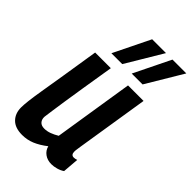

<svg xmlns="http://www.w3.org/2000/svg" viewBox="-241 -871 962 962"><g transform="rotate(45 240.0 -390.0)"><path d="M116 10Q66 10 40.5 -16Q15 -42 15 -84Q15 -102 18.5 -132.5Q22 -163 30.5 -214.5Q39 -266 52 -345.5Q65 -425 83 -541H194Q177 -437 166 -368.5Q155 -300 148.5 -256.5Q142 -213 138 -185Q134 -157 131 -134Q130 -115 140.5 -103Q151 -91 172 -91Q191 -91 210 -98Q229 -105 249 -117L316 -541H426Q407 -420 394.5 -342.5Q382 -265 375 -220Q368 -175 364.5 -154Q361 -133 360.5 -126Q360 -119 360 -117Q360 -93 379 -93Q388 -93 400 -97L393 -11Q379 -1 359.5 4.5Q340 10 323 10Q295 10 275 -4.5Q255 -19 249 -43Q214 -16 182.5 -3Q151 10 116 10ZM287 -596 382 -790H480L364 -596ZM143 -596 238 -790H336L220 -596Z"/></g></svg>

Font: Georama SemiCondensed SemiBold
Style: Italic
Weight: 600
Width: 4
Italic angle: -9°
Designer: Jean-Baptiste Levee
Foundry: Production Type
Version: Version 1.000